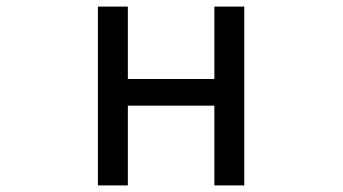

<svg xmlns="http://www.w3.org/2000/svg" viewBox="-20 -563 1040 583"><path d="M277.3 0V-543H368.2V-323.2H630.9V-543H721.7V0H630.9V-242.2H368.2V0Z"/></svg>

Font: GenEi Gothic M Regular
Style: Regular
Weight: 400
Designer: o_tamon (Modified); [Source Han Sans]
Ryoko NISHIZUKA  (kana & ideographs); Paul D. Hunt (Latin, Greek & Cyrillic); Wenl
Version: Version 1.1a;Original Version 1.004